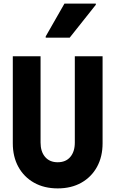

<svg xmlns="http://www.w3.org/2000/svg" viewBox="-20 -1028 640 1065"><path d="M51 -233V-716H205V-237Q205 -187 230.2 -157.5Q255.5 -128 300 -128Q345 -128 370 -157.5Q395 -187 395 -237V-716H549V-233Q549 -158.5 518 -102.2Q487 -46 431.2 -14.5Q375.5 17 300.2 17Q225 17 169 -14.5Q113 -46 82 -102.2Q51 -158.5 51 -233ZM233.5 -819V-826L337.5 -1008H511.5V-1001.5L366.5 -819Z"/></svg>

Font: Google Sans Code
Style: Regular
Weight: 400
Monospace: yes
Designer: Google Sans Code Authors
Foundry: Google LLC
Version: Version 6.000